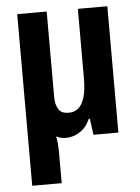

<svg xmlns="http://www.w3.org/2000/svg" viewBox="-52 -568 580 798"><g transform="rotate(-5 238.0 -169.0)"><path d="M50 189V-527H173V-170Q173 -153 176.5 -140Q180 -127 186.5 -117.5Q193 -108 203.5 -104Q214 -100 228 -100Q253 -100 269.5 -115Q286 -130 294.5 -160.5Q303 -191 303 -236V-527H426V0H322L313 -67H308Q297 -42 281 -27Q265 -12 246 -4.5Q227 3 206 3Q196 3 185.5 0.5Q175 -2 167 -7Q170 7 171.5 24.5Q173 42 173 57V189Z"/></g></svg>

Font: Archivo Condensed
Style: Bold
Weight: 700
Width: 3
Designer: Hector Gatti
Foundry: Omnibus-Type
Version: Version 2.001